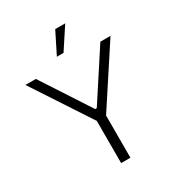

<svg xmlns="http://www.w3.org/2000/svg" viewBox="-207 -1018 1056 1147"><g transform="rotate(-30 321.5 -445.0)"><path d="M290 0V-291L28 -690H100L317 -357H328L545 -690H615L354 -291V0ZM275 -742 349 -890H418L321 -742Z"/></g></svg>

Font: Mozilla Text ExtraLight
Style: Regular
Weight: 200
Designer: Studio DRAMA
Foundry: Studio DRAMA
Version: Version 1.000